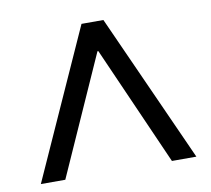

<svg xmlns="http://www.w3.org/2000/svg" viewBox="-64 -772 731 665"><g transform="rotate(-10 301.5 -439.0)"><path d="M28 -178 263 -700H340L575 -178H489L304 -597H301L114 -178Z"/></g></svg>

Font: DM Sans 36pt
Style: Regular
Weight: 400
Designer: Colophon Foundry, Jonny Pinhorn
Foundry: Colophon Foundry
Version: Version 4.004;gftools[0.9.30]